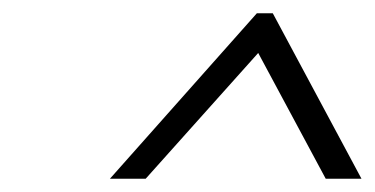

<svg xmlns="http://www.w3.org/2000/svg" viewBox="-20 -730 566 290"><path d="M370 -650 200 -460H146L368 -710H392L526 -460H472Z"/></svg>

Font: Renner* Light
Style: Light Italic
Weight: 300
Italic angle: -10°
Version: Version 003.000 ; ttfautohint (v0.97) -l 8 -r 50 -G 200 -x 1